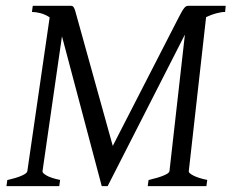

<svg xmlns="http://www.w3.org/2000/svg" viewBox="-20 -635 790 655"><path d="M748 -594.2Q734.9 -594.2 717.8 -589.6Q700.7 -585 683.1 -576.7L624 -50.8Q623 -44.9 639.2 -36.4Q655.3 -27.8 687 -21L684.1 0H483.9L486.8 -21Q517.6 -27.8 537.4 -35.9Q557.1 -43.9 558.1 -50.8L610.8 -517.1L347.2 0H327.1L191.4 -511.2L125 -50.8Q124 -44.9 138.7 -36.4Q153.3 -27.8 185.1 -21L182.1 0H2L4.9 -21Q36.6 -27.8 54.4 -35.9Q72.3 -43.9 73.2 -50.8L149.4 -575.7Q134.3 -585.9 117.9 -590.1Q101.6 -594.2 88.9 -594.2L91.8 -615.2H221.2Q225.1 -615.2 227.8 -613.8Q230.5 -612.3 232.7 -607.9Q234.9 -603.5 237.3 -595.5Q239.7 -587.4 243.2 -574.2L364.7 -137.2L588.9 -574.2Q595.7 -587.4 600.3 -595.5Q605 -603.5 608.6 -607.9Q612.3 -612.3 615.5 -613.8Q618.7 -615.2 623 -615.2H750Z"/></svg>

Font: Gentium Plus CyrE
Style: Italic
Weight: 400
Italic angle: -8°
Designer: J. Victor Gaultney, Annie Olsen, Iska Routamaa, Becca Hirsbrunner
Foundry: SIL International
Version: Version 5.000